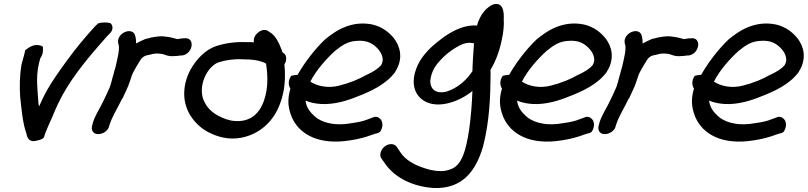

<svg xmlns="http://www.w3.org/2000/svg" viewBox="-20 -678 4047 962"><path d="M89 -359 88 -356C78 -296 78 -244 81 -193C88 -131 93 -62 113 -7C113 -7 117 42 166 26C179 24 203 17 202 3L203 2C203 1 205 -6 209 -16C224 -54 239 -83 258 -130C320 -273 419 -386 517 -497L528 -508C550 -528 546 -552 533 -562C519 -566 490 -568 470 -560V-559L457 -547C411 -497 358 -434 315 -374C282 -329 244 -276 215 -225C201 -200 188 -173 176 -145C176 -148 174 -152 173 -156C169 -223 158 -287 175 -360C178 -372 181 -384 184 -394L182 -386C199 -410 195 -433 195 -443C191 -449 174 -454 155 -452C132 -447 116 -434 114 -432L104 -424L106 -427C104 -409 95 -384 89 -359Z M893 -400C949 -409 959 -494 903 -486H894C887 -485 880 -484 869 -482C869 -482 867 -482 865 -483L850 -487C841 -489 835 -491 828 -492L806 -495C778 -499 751 -492 733 -489L731 -488L706 -482L705 -481C693 -476 675 -468 662 -460C662 -472 661 -485 658 -496C649 -547 563 -516 572 -462C574 -452 576 -451 576 -444C577 -423 571 -395 564 -365C561 -352 559 -340 556 -332L555 -330C552 -315 547 -302 543 -286L539 -270C537 -260 531 -246 530 -241C518 -214 504 -183 490 -156C476 -128 456 -98 446 -65L441 -46C437 -29 444 -6 472 -6C495 -6 517 -21 525 -39V-41L531 -59C544 -97 570 -138 592 -184L594 -185C605 -211 621 -239 631 -271C637 -290 643 -309 651 -322L665 -347L681 -373C692 -392 704 -400 731 -404L747 -408C762 -411 780 -410 795 -407C806 -405 821 -394 854 -397C862 -397 872 -398 885 -400Z M1405 -409H1404L1394 -418C1393 -423 1391 -431 1388 -436C1378 -463 1361 -498 1336 -514L1327 -520C1298 -545 1245 -506 1252 -466C1240 -467 1227 -467 1213 -467C1160 -469 1110 -462 1066 -448C1010 -431 963 -380 935 -330C890 -246 898 -167 925 -115C946 -74 983 -36 1027 -14C1065 5 1122 25 1189 12C1279 -5 1352 -69 1384 -161C1409 -227 1410 -295 1406 -344L1405 -356C1418 -374 1416 -399 1405 -409ZM1076 -366C1107 -376 1150 -383 1191 -381H1192C1246 -381 1285 -375 1312 -360L1313 -359C1321 -306 1326 -240 1302 -172C1276 -99 1222 -60 1138 -74C1076 -88 1026 -121 1005 -166C997 -181 994 -194 992 -209C985 -281 1031 -351 1076 -366Z M1961 -320C2005 -389 1981 -451 1954 -486C1930 -515 1897 -543 1847 -555C1746 -576 1667 -530 1607 -479C1559 -433 1508 -368 1471 -303C1453 -302 1442 -299 1439 -298C1420 -270 1427 -247 1435 -234C1420 -183 1423 -146 1436 -107C1465 -19 1555 45 1706 29C1750 24 1788 16 1819 6L1860 -8C1874 -10 1881 -15 1885 -18C1904 -48 1896 -75 1882 -85C1875 -92 1863 -95 1851 -91L1850 -90L1806 -74C1784 -67 1753 -62 1715 -57C1643 -49 1587 -68 1558 -94C1534 -115 1514 -140 1511 -174C1532 -165 1557 -159 1587 -157C1655 -153 1721 -174 1772 -195C1838 -220 1915 -256 1960 -317ZM1535 -269C1563 -325 1616 -385 1660 -424C1696 -453 1723 -470 1764 -473C1824 -479 1854 -456 1878 -428C1895 -406 1906 -377 1889 -351C1876 -335 1848 -317 1819 -304H1818C1779 -281 1731 -262 1680 -249C1622 -234 1568 -247 1535 -269Z M1891 116C1898 127 1906 136 1913 147C1960 211 2045 257 2154 264C2297 269 2364 179 2400 57C2433 -69 2437 -196 2438 -302V-316C2438 -320 2437 -323 2437 -327C2463 -369 2483 -423 2494 -478C2503 -516 2506 -556 2504 -582C2504 -589 2512 -673 2452 -656C2445 -654 2439 -650 2433 -646C2401 -624 2381 -589 2370 -550C2296 -556 2224 -510 2181 -475C2140 -444 2098 -404 2073 -352C2047 -295 2046 -244 2070 -206C2096 -167 2148 -142 2226 -161C2271 -172 2312 -194 2347 -222C2345 -160 2339 -89 2331 -31C2315 74 2295 153 2235 171L2233 172H2232C2196 186 2146 178 2105 164C2055 148 2011 122 1989 89L1968 58C1963 51 1955 44 1940 44C1917 44 1893 62 1887 87C1884 98 1885 108 1891 116ZM2179 -368C2207 -401 2244 -430 2283 -450C2310 -464 2330 -466 2355 -461C2352 -420 2348 -366 2347 -321L2341 -313C2310 -268 2265 -234 2217 -219C2163 -206 2137 -232 2136 -269C2135 -271 2136 -272 2136 -275C2141 -313 2156 -343 2179 -368Z M3021 -320C3065 -389 3041 -451 3014 -486C2990 -515 2957 -543 2907 -555C2806 -576 2727 -530 2667 -479C2619 -433 2568 -368 2531 -303C2513 -302 2502 -299 2499 -298C2480 -270 2487 -247 2495 -234C2480 -183 2483 -146 2496 -107C2525 -19 2615 45 2766 29C2810 24 2848 16 2879 6L2920 -8C2934 -10 2941 -15 2945 -18C2964 -48 2956 -75 2942 -85C2935 -92 2923 -95 2911 -91L2910 -90L2866 -74C2844 -67 2813 -62 2775 -57C2703 -49 2647 -68 2618 -94C2594 -115 2574 -140 2571 -174C2592 -165 2617 -159 2647 -157C2715 -153 2781 -174 2832 -195C2898 -220 2975 -256 3020 -317ZM2595 -269C2623 -325 2676 -385 2720 -424C2756 -453 2783 -470 2824 -473C2884 -479 2914 -456 2938 -428C2955 -406 2966 -377 2949 -351C2936 -335 2908 -317 2879 -304H2878C2839 -281 2791 -262 2740 -249C2682 -234 2628 -247 2595 -269Z M3431 -400C3487 -409 3497 -494 3441 -486H3432C3425 -485 3418 -484 3407 -482C3407 -482 3405 -482 3403 -483L3388 -487C3379 -489 3373 -491 3366 -492L3344 -495C3316 -499 3289 -492 3271 -489L3269 -488L3244 -482L3243 -481C3231 -476 3213 -468 3200 -460C3200 -472 3199 -485 3196 -496C3187 -547 3101 -516 3110 -462C3112 -452 3114 -451 3114 -444C3115 -423 3109 -395 3102 -365C3099 -352 3097 -340 3094 -332L3093 -330C3090 -315 3085 -302 3081 -286L3077 -270C3075 -260 3069 -246 3068 -241C3056 -214 3042 -183 3028 -156C3014 -128 2994 -98 2984 -65L2979 -46C2975 -29 2982 -6 3010 -6C3033 -6 3055 -21 3063 -39V-41L3069 -59C3082 -97 3108 -138 3130 -184L3132 -185C3143 -211 3159 -239 3169 -271C3175 -290 3181 -309 3189 -322L3203 -347L3219 -373C3230 -392 3242 -400 3269 -404L3285 -408C3300 -411 3318 -410 3333 -407C3344 -405 3359 -394 3392 -397C3400 -397 3410 -398 3423 -400Z M3983 -320C4027 -389 4003 -451 3976 -486C3952 -515 3919 -543 3869 -555C3768 -576 3689 -530 3629 -479C3581 -433 3530 -368 3493 -303C3475 -302 3464 -299 3461 -298C3442 -270 3449 -247 3457 -234C3442 -183 3445 -146 3458 -107C3487 -19 3577 45 3728 29C3772 24 3810 16 3841 6L3882 -8C3896 -10 3903 -15 3907 -18C3926 -48 3918 -75 3904 -85C3897 -92 3885 -95 3873 -91L3872 -90L3828 -74C3806 -67 3775 -62 3737 -57C3665 -49 3609 -68 3580 -94C3556 -115 3536 -140 3533 -174C3554 -165 3579 -159 3609 -157C3677 -153 3743 -174 3794 -195C3860 -220 3937 -256 3982 -317ZM3557 -269C3585 -325 3638 -385 3682 -424C3718 -453 3745 -470 3786 -473C3846 -479 3876 -456 3900 -428C3917 -406 3928 -377 3911 -351C3898 -335 3870 -317 3841 -304H3840C3801 -281 3753 -262 3702 -249C3644 -234 3590 -247 3557 -269Z"/></svg>

Font: Stray Cat
Style: BlkObl
Weight: 900
Version: Version 1.0